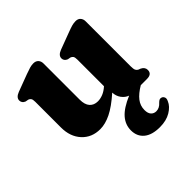

<svg xmlns="http://www.w3.org/2000/svg" viewBox="-188 -643 1029 1029"><g transform="rotate(-45 326.5 -129.0)"><path d="M74 -142V-337Q74 -354.5 69.2 -361.5Q64.5 -368.5 55.5 -371.5L38.5 -374.5Q18 -383 18 -402.5Q18 -424.5 49 -436.5L147.5 -473.5Q170.5 -482 184.5 -486Q198.5 -490 212 -490Q230.5 -490 240.5 -479Q250.5 -468 250.5 -451V-176.5Q250.5 -139 267.2 -120Q284 -101 313.5 -101Q332.5 -101 353 -109.2Q373.5 -117.5 393.5 -135.5V-337Q393.5 -354.5 388.8 -361.5Q384 -368.5 375 -371.5L358.5 -374.5Q337.5 -383 337.5 -402.5Q337.5 -424.5 368.5 -436.5L467 -473.5Q489.5 -482 503.8 -486Q518 -490 532.5 -490Q550.5 -490 560.2 -479Q570 -468 570 -451V-109.5Q570 -89 574.2 -80.5Q578.5 -72 586.5 -68L599.5 -63Q621.5 -52 621.5 -31Q621.5 0 584.5 0H537Q496.5 24 476.5 49.8Q456.5 75.5 456.5 108.5Q456.5 133.5 468 145.8Q479.5 158 497 158Q521.5 158 540.5 136Q547 129.5 553.2 126.2Q559.5 123 567.5 125.5Q576 127.5 581.2 137.5Q586.5 147.5 578.5 163.5Q567 191.5 533.2 211.8Q499.5 232 450.5 232Q391 232 359.5 205.8Q328 179.5 328 134Q328 91 357.5 57.2Q387 23.5 453 -4.5Q431 -12.5 416.2 -32.8Q401.5 -53 400.5 -80Q343.5 -29.5 299.5 -8Q255.5 13.5 217 13.5Q153 13.5 113.5 -29.5Q74 -72.5 74 -142Z"/></g></svg>

Font: Fraunces 9pt Soft
Style: Bold
Weight: 700
Version: Version 1.000;[b76b70a41]